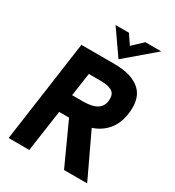

<svg xmlns="http://www.w3.org/2000/svg" viewBox="-211 -1022 1039 1143"><g transform="rotate(30 308.0 -450.5)"><path d="M28 0 126 -697H352Q460 -697 518.5 -654.5Q577 -612 577 -527Q577 -462 553.5 -410.5Q530 -359 481.5 -326.5Q433 -294 358 -285Q344 -285 329.5 -285Q315 -285 299 -285H211L170 0ZM409 0 273 -298 419 -315 568 0ZM228 -410H305Q368 -410 401 -432.5Q434 -455 434 -504Q434 -541 407 -555Q380 -569 335 -569H251ZM360 -733 243 -901H335L379 -836L448 -901H557Z"/></g></svg>

Font: Hanken Grotesk ExtraBold
Style: Italic
Weight: 800
Italic angle: -8°
Designer: Alfredo Marco Pradil
Foundry: Hanken Design Co.
Version: Version 3.013